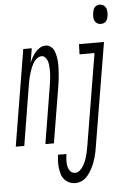

<svg xmlns="http://www.w3.org/2000/svg" viewBox="-102 -766 679 1033"><g transform="rotate(-5 237.5 -249.5)"><path d="M473 -618Q462 -618 453 -624Q444 -630 440 -639.5Q436 -649 436 -660.5Q436 -672 438 -683Q439 -690 441.5 -697.5Q444 -705 449.5 -711Q455 -717 462.5 -719.5Q470 -722 477 -722Q488 -722 497 -716Q506 -710 510 -700.5Q514 -691 514.5 -679.5Q515 -668 513 -657Q512 -650 509.5 -642.5Q507 -635 501.5 -629Q496 -623 488.5 -620.5Q481 -618 473 -618ZM-40 0 46 -520H92L79 -442Q85 -457 93 -471.5Q101 -486 111.5 -498.5Q122 -511 136.5 -519.5Q151 -528 167 -528Q183 -528 195.5 -518Q208 -508 213.5 -494Q219 -480 222 -464.5Q225 -449 226 -433Q227 -417 226 -400.5Q225 -384 224 -368Q223 -352 221 -335.5Q219 -319 216 -302L166 0H120L171 -311Q173 -323 174.5 -334.5Q176 -346 177 -357.5Q178 -369 178.5 -380.5Q179 -392 178.5 -403.5Q178 -415 176.5 -426Q175 -437 171 -447Q167 -457 159.5 -465Q152 -473 140 -473Q130 -473 120.5 -467Q111 -461 104 -452.5Q97 -444 92 -434.5Q87 -425 83 -415.5Q79 -406 76 -396Q73 -386 70 -376Q67 -366 65 -356Q63 -346 61 -336L6 0ZM264 223Q246 223 230 216Q214 209 203.5 196.5Q193 184 188 167.5Q183 151 181 133.5Q179 116 179.5 98.5Q180 81 182 63H228Q226 74 225.5 84.5Q225 95 225 106Q225 117 227 127Q229 137 233.5 146.5Q238 156 246.5 162Q255 168 266 168Q280 168 291.5 158Q303 148 310.5 135.5Q318 123 323.5 109.5Q329 96 332.5 82.5Q336 69 339 55.5Q342 42 344 29L426 -465H345L347 -520H482L389 38Q387 52 384 66.5Q381 81 377 95Q373 109 367.5 123.5Q362 138 355 151.5Q348 165 339 178Q330 191 318.5 201.5Q307 212 292.5 217.5Q278 223 264 223Z"/></g></svg>

Font: Iosevka SS18 Light
Style: Italic
Weight: 300
Italic angle: -9°
Monospace: yes
Designer: Belleve Invis
Foundry: Belleve Invis
Version: Version 25.1.1; ttfautohint (v1.8.4)